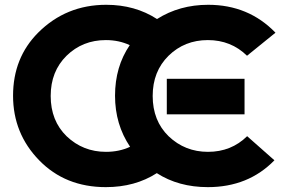

<svg xmlns="http://www.w3.org/2000/svg" viewBox="-20 -767 1183 797"><path d="M672.4 -439.9H995.1V-292.5H672.4Q672.4 -292.5 672.4 -439.9ZM419.4 9.8Q251 9.8 142.6 -101.6Q34.2 -212.9 34.2 -369.6Q34.2 -527.3 138.7 -631.8Q254.4 -747.1 420.9 -747.1Q540.5 -747.1 631.8 -688Q725.1 -747.1 844.2 -747.1Q1011.7 -747.1 1123.5 -631.3L1005.4 -535.6Q939 -600.6 842.8 -600.6Q746.1 -600.6 679.7 -535.6Q613.8 -470.7 613.8 -368.7Q613.8 -265.6 680.2 -201.2Q748 -136.7 843.3 -136.7Q939.9 -136.7 1005.9 -201.7L1119.1 -101.6Q1010.7 9.8 842.8 9.8Q721.2 9.8 630.9 -48.3Q540.5 9.8 419.4 9.8ZM518.6 -579.6Q473.6 -600.6 419.4 -600.6Q322.8 -600.6 256.3 -535.6Q190.4 -470.7 190.4 -368.7Q190.4 -265.6 256.8 -201.2Q324.7 -136.7 419.9 -136.7Q475.1 -136.7 520 -157.7Q457.5 -250.5 457.5 -369.6Q457.5 -490.2 518.6 -579.6Z"/></svg>

Font: Newest Shape
Style: Bold
Weight: 700
Designer: Wojciech Kalinowski "wmk69" (wmk69@o2.pl)
Foundry: Wojciech Kalinowski "wmk69" (wmk69@o2.pl)
Version: Version 1.0.0; 2022-02-24